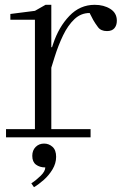

<svg xmlns="http://www.w3.org/2000/svg" viewBox="-20 -570 540 797"><path d="M356 -34V0H5V-34H125V-488H23V-512L125 -525L169 -550H193V-374H196L201 -389Q224 -458 268 -504Q312 -550 373 -550Q411 -550 438 -533Q465 -516 465 -484Q465 -465 455 -453Q445 -441 424 -441Q399 -441 387 -457Q375 -473 367 -487L352 -516Q316 -516 289 -490.5Q262 -465 242 -423.5Q222 -382 207 -334L193 -289V-34ZM121 207 110 191Q129 179 148.5 160Q168 141 168 125Q145 125 129.5 113.5Q114 102 114 77Q114 54 128 40Q142 26 163 26Q183 26 198 39.5Q213 53 213 81Q213 108 198 133Q183 158 161.5 177Q140 196 121 207Z"/></svg>

Font: Xanh Mono
Style: Regular
Weight: 400
Monospace: yes
Designer: Lam Bao, Duy Dao
Foundry: Yellow Type Foundry
Version: Version 3.101; ttfautohint (v1.8.3)